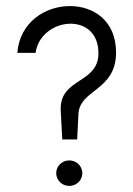

<svg xmlns="http://www.w3.org/2000/svg" viewBox="-20 -611 439 632"><path d="M37 -437H97C114 -554 302 -575 304 -438C306 -333 174 -357 180 -246L185 -152H234L238 -232C239 -318 362 -310 362 -438C362 -543 288 -591 210 -591C129 -591 45 -538 37 -437ZM165 -41C165 -18 184 1 208 1C232 1 251 -18 251 -41C251 -64 232 -83 208 -83C184 -83 165 -64 165 -41Z"/></svg>

Font: Charger Sport
Style: ExLit
Weight: 200
Designer: Jasper
Foundry: Cannot Into Space Fonts
Version: Version 1.1